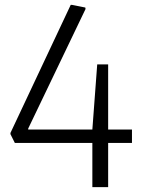

<svg xmlns="http://www.w3.org/2000/svg" viewBox="-20 -770 592 790"><path d="M23 -218V-223L271 -750H276L331 -739L332 -733L96 -241V-237H360L380 -505H425V-237H523V-182H425V0H360V-182H41Z"/></svg>

Font: Encode Sans Narrow
Style: Light
Weight: 300
Designer: Pablo Impallari, Andres Torresi
Foundry: Pablo Impallari, Andres Torresi
Version: Version 1.000; ttfautohint (v1.00) -l 8 -r 50 -G 200 -x 14 -